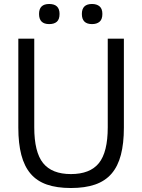

<svg xmlns="http://www.w3.org/2000/svg" viewBox="-20 -934 713 964"><path d="M227 -813Q176 -813 176 -864Q176 -914 227 -914Q279 -914 279 -864Q279 -837 265.5 -825Q252 -813 227 -813ZM442 -813Q391 -813 391 -864Q391 -914 442 -914Q466 -914 480 -902Q494 -890 494 -864Q494 -837 480 -825Q466 -813 442 -813ZM336 10Q265 10 215 -7.5Q165 -25 133.5 -62Q102 -99 87 -156.5Q72 -214 72 -293V-740H152V-295Q152 -170 196.5 -115Q241 -60 336 -60Q432 -60 476.5 -115Q521 -170 521 -295V-740H602V-293Q602 -214 587 -156.5Q572 -99 540 -62Q508 -25 457.5 -7.5Q407 10 336 10Z"/></svg>

Font: Encode Sans Condensed
Style: Regular
Weight: 400
Designer: Pablo Impallari, Andres Torresi
Foundry: Pablo Impallari, Andres Torresi
Version: Version 1.000; ttfautohint (v1.00) -l 8 -r 50 -G 200 -x 14 -